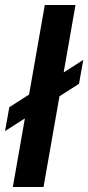

<svg xmlns="http://www.w3.org/2000/svg" viewBox="-32 -743 351 763"><path d="M19 0 146 -723H268L141 0ZM-12 -222 5 -317 299 -505 282 -410Z"/></svg>

Font: Archivo Variable SemiBold
Style: Italic
Weight: 600
Italic angle: -10°
Designer: Hector Gatti
Foundry: Omnibus-Type
Version: Version 2.001